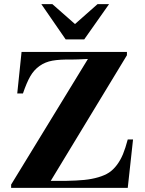

<svg xmlns="http://www.w3.org/2000/svg" viewBox="-20 -915 707 935"><path d="M627.9 -235.8 602.1 0H34.2V-16.1L408.2 -627.9Q354 -625 327.1 -625Q270.5 -626 235.4 -619.6Q200.2 -613.3 172.9 -594Q145.5 -574.7 127.7 -543.9Q109.9 -513.2 91.8 -460H64L85 -662.1H598.1V-646L227.1 -34.2H299.8Q353 -35.2 390.1 -38.8Q427.2 -42.5 458.7 -51.8Q490.2 -61 511 -74.7Q531.7 -88.4 549.3 -111.8Q566.9 -135.3 578.9 -164.3Q590.8 -193.4 602.1 -235.8ZM511.2 -895 390.1 -723.1H299.8L181.2 -895H234.9L345.2 -797.9L455.1 -895Z"/></svg>

Font: Accordance
Style: Bold
Weight: 700
Version: Version 1.2 (build January 31, 2020) Miklal Software Solutio